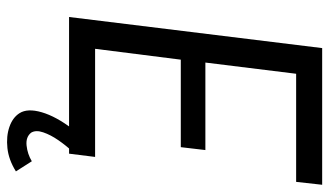

<svg xmlns="http://www.w3.org/2000/svg" viewBox="-210 -530 911 531"><g transform="rotate(90 245.5 -264.5)"><path d="M405 0H27L113 -700H491L483 -628H184L153 -377H395L387 -309H145L115 -72H414ZM454 147Q422 167 389.5 170.5Q357 174 331 165Q305 156 293 137Q279 115 290.5 75.5Q302 36 337 -10L397 -7Q382 9 367.5 30Q353 51 346 71.5Q339 92 347 105Q359 120 382.5 117.5Q406 115 426 103Z"/></g></svg>

Font: Kulim Park
Style: Italic
Weight: 400
Italic angle: -8°
Designer: Noponies / Dale Sattler
Foundry: Noponies
Version: Version 1.000; ttfautohint (v1.8.3)